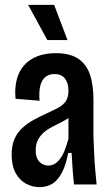

<svg xmlns="http://www.w3.org/2000/svg" viewBox="-20 -760 458 791"><path d="M143 11Q114 11 87.5 -3Q61 -17 44.5 -47Q28 -77 28 -123Q28 -159 39 -185.5Q50 -212 70.5 -231.5Q91 -251 117.5 -265.5Q144 -280 175 -294Q201 -306 220.5 -316.5Q240 -327 251 -343Q262 -359 262 -386Q262 -418 247.5 -436.5Q233 -455 204 -455Q181 -455 166 -442Q151 -429 145.5 -404.5Q140 -380 143 -345L44 -353Q40 -395 48.5 -430Q57 -465 78 -489.5Q99 -514 132 -527.5Q165 -541 210 -541Q267 -541 301 -519Q335 -497 350 -454.5Q365 -412 365 -348V-200Q366 -172 367.5 -136Q369 -100 372 -64Q375 -28 378 0H285Q281 -33 279 -65.5Q277 -98 275 -130H261Q252 -82 236 -50.5Q220 -19 197 -4Q174 11 143 11ZM179 -78Q195 -78 207 -86Q219 -94 229.5 -108.5Q240 -123 247.5 -143.5Q255 -164 262 -188V-298L293 -305Q284 -289 268.5 -278Q253 -267 234.5 -257.5Q216 -248 197 -238.5Q178 -229 162.5 -216Q147 -203 137 -185Q127 -167 127 -141Q127 -110 142 -94Q157 -78 179 -78ZM175 -595 96 -740H203L258 -595Z"/></svg>

Font: Bricolage Grotesque 24pt Condensed Medium
Style: Regular
Weight: 500
Width: 3
Designer: Mathieu Triay
Foundry: Atelier Triay
Version: Version 1.001;gftools[0.9.33.dev8+g029e19f]